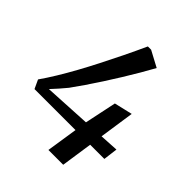

<svg xmlns="http://www.w3.org/2000/svg" viewBox="-207 -874 1000 1000"><g transform="rotate(45 293.0 -374.0)"><path d="M316.5 0 343 -173H41L18.5 -221.5Q45.5 -260 73.2 -305.5Q101 -351 129.2 -402.2Q157.5 -453.5 186.2 -509.8Q215 -566 244 -625.5Q273 -685 301.5 -747.5H325.5L413.5 -700.5Q395 -666.5 371.2 -625.8Q347.5 -585 320.5 -541.5Q293.5 -498 266 -455.2Q238.5 -412.5 212 -374Q185.5 -335.5 163.5 -305Q147 -285 129.5 -265Q112 -245 94 -226L353 -240L390 -416L490.5 -439.5L462 -246L565.5 -252L555.5 -173H451L425.5 0Z"/></g></svg>

Font: Merriweather 48pt Medium
Style: Italic
Weight: 500
Italic angle: -7.8°
Version: Version 2.101